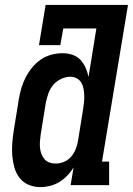

<svg xmlns="http://www.w3.org/2000/svg" viewBox="-20 -755 542 783"><path d="M144 8Q119 8 96.5 -1.5Q74 -11 59.5 -30Q45 -49 38.5 -72.5Q32 -96 30 -121Q28 -146 30 -171.5Q32 -197 36 -222L57 -352Q61 -375 67.5 -397Q74 -419 85 -440Q96 -461 111.5 -480Q127 -499 147 -512.5Q167 -526 190 -532Q213 -538 235 -538Q256 -538 275.5 -531.5Q295 -525 308 -511Q321 -497 329 -479Q337 -461 341 -441L373 -639H238L226 -571H139L166 -735H502L396 -96H425V0H268L280 -72Q269 -54 254 -38.5Q239 -23 221.5 -12.5Q204 -2 184 3Q164 8 144 8ZM207 -88Q224 -88 241 -95Q258 -102 270 -116Q282 -130 288.5 -146.5Q295 -163 298 -180L319 -310Q321 -324 322.5 -338Q324 -352 323.5 -366Q323 -380 320.5 -393.5Q318 -407 311.5 -418Q305 -429 293 -435.5Q281 -442 267 -442Q248 -442 229 -433Q210 -424 197 -408.5Q184 -393 177.5 -374.5Q171 -356 167 -337L146 -207Q144 -193 143 -179.5Q142 -166 143 -153.5Q144 -141 148.5 -128.5Q153 -116 161 -106.5Q169 -97 181 -92.5Q193 -88 207 -88Z"/></svg>

Font: Iosevka Curly Slab Oblique
Style: Bold
Weight: 700
Italic angle: -9°
Monospace: yes
Designer: Belleve Invis
Foundry: Belleve Invis
Version: Version 11.1.0; ttfautohint (v1.8.3)